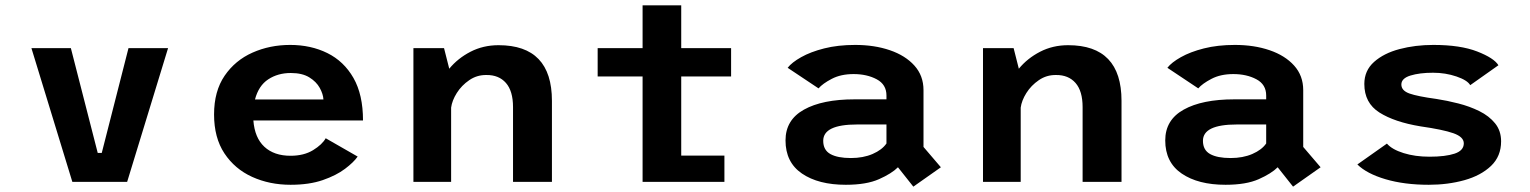

<svg xmlns="http://www.w3.org/2000/svg" viewBox="-20 -680 5720 718"><path d="M460.5 -500H608.5L455.5 0H250.5L97.5 -500H245L345.5 -108H360.5Z M1317.5 -94.5Q1302.5 -73 1270 -48.5Q1237.5 -24 1187 -6.5Q1136.5 11 1066.5 11Q988 11 923 -18.5Q858 -48 819.2 -106.5Q780.5 -165 780.5 -252Q780.5 -339 820 -396.8Q859.5 -454.5 924.2 -483.2Q989 -512 1065 -512Q1142.5 -512 1204.2 -481.5Q1266 -451 1301.8 -388.5Q1337.5 -326 1337.5 -229.5H927.5Q932.5 -164.5 968.8 -131Q1005 -97.5 1066.5 -97.5Q1116.5 -97.5 1150.8 -118.5Q1185 -139.5 1198 -163ZM1067.5 -407Q1019 -407 983 -383.2Q947 -359.5 933.5 -308H1189.5Q1188.5 -328 1175.8 -351.2Q1163 -374.5 1136.5 -390.8Q1110 -407 1067.5 -407Z M1526 0V-500H1640.5L1660 -423Q1692 -462 1739.5 -486.5Q1787 -511 1844.5 -511Q2044 -511 2044 -303V0H1898.5V-279.5Q1898.5 -339.5 1872 -369.8Q1845.5 -400 1799 -399.5Q1763.5 -400 1734.8 -380.2Q1706 -360.5 1688.2 -332.2Q1670.5 -304 1667 -277.5V0Z M2215 -394V-500H2383V-660H2527.5V-500H2714V-394H2527.5V-98H2689V0H2383V-394Z M3395.5 18 3338 -54.5Q3314.5 -31 3267.2 -10Q3220 11 3143 11Q3040.5 11 2979 -31Q2917.5 -73 2917.5 -155Q2917.5 -231.5 2986.5 -270Q3055.5 -308.5 3175.5 -308.5H3295V-323Q3295 -364 3258.5 -383.5Q3222 -403 3172 -403Q3124.5 -403 3090.5 -385.2Q3056.5 -367.5 3041 -349.5L2925.5 -426.5Q2941 -446.5 2976 -466.2Q3011 -486 3062.2 -499Q3113.5 -512 3178 -512Q3250 -512 3307.8 -492.2Q3365.5 -472.5 3399.5 -434.8Q3433.5 -397 3433.5 -343V-130.5L3498.5 -54.5ZM3162 -89Q3208 -89 3243.2 -104.2Q3278.5 -119.5 3295 -143.5V-214.5H3185Q3058.5 -214.5 3058.5 -153.5Q3058.5 -119 3085.2 -104Q3112 -89 3162 -89Z M3656 0V-500H3770.5L3790 -423Q3822 -462 3869.5 -486.5Q3917 -511 3974.5 -511Q4174 -511 4174 -303V0H4028.5V-279.5Q4028.5 -339.5 4002 -369.8Q3975.5 -400 3929 -399.5Q3893.5 -400 3864.8 -380.2Q3836 -360.5 3818.2 -332.2Q3800.5 -304 3797 -277.5V0Z M4815.5 18 4758 -54.5Q4734.5 -31 4687.2 -10Q4640 11 4563 11Q4460.5 11 4399 -31Q4337.5 -73 4337.5 -155Q4337.5 -231.5 4406.5 -270Q4475.5 -308.5 4595.5 -308.5H4715V-323Q4715 -364 4678.5 -383.5Q4642 -403 4592 -403Q4544.5 -403 4510.5 -385.2Q4476.5 -367.5 4461 -349.5L4345.5 -426.5Q4361 -446.5 4396 -466.2Q4431 -486 4482.2 -499Q4533.5 -512 4598 -512Q4670 -512 4727.8 -492.2Q4785.5 -472.5 4819.5 -434.8Q4853.5 -397 4853.5 -343V-130.5L4918.5 -54.5ZM4582 -89Q4628 -89 4663.2 -104.2Q4698.5 -119.5 4715 -143.5V-214.5H4605Q4478.5 -214.5 4478.5 -153.5Q4478.5 -119 4505.2 -104Q4532 -89 4582 -89Z M5323 11Q5231.5 11 5161.2 -9.8Q5091 -30.5 5056 -65L5166.5 -143Q5185.5 -121 5228.8 -107.5Q5272 -94 5325.5 -94Q5385.5 -94 5419.8 -105.5Q5454 -117 5454 -144Q5454 -168 5415 -181.8Q5376 -195.5 5292 -207.5Q5195 -223.5 5138.5 -259.2Q5082 -295 5082 -366Q5082 -416 5118.5 -448.5Q5155 -481 5213.8 -496.5Q5272.5 -512 5340 -512Q5441 -512 5504 -487.5Q5567 -463 5583.5 -436L5478 -361.5Q5467.5 -380 5426.5 -394Q5385.5 -408 5339 -408Q5288.5 -408 5254.5 -397.5Q5220.5 -387 5220.5 -364Q5220.5 -341 5251 -330.2Q5281.5 -319.5 5351.5 -310Q5391 -304 5433.2 -293.2Q5475.5 -282.5 5512 -264.5Q5548.5 -246.5 5571 -218.8Q5593.5 -191 5593.5 -151.5Q5593.5 -95.5 5555.8 -59.5Q5518 -23.5 5456.2 -6.2Q5394.5 11 5323 11Z"/></svg>

Font: League Mono SemiBold
Style: Regular
Weight: 600
Width: 6
Designer: Tyler Finck
Foundry: The League of Moveable Type / Tyler Finck
Version: Version 2.300;RELEASE